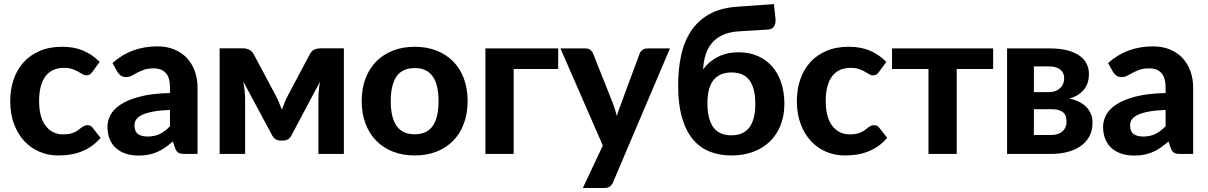

<svg xmlns="http://www.w3.org/2000/svg" viewBox="-20 -752 5900 938"><path d="M431 -400.5Q425 -392.5 419 -388.2Q413 -384 402 -384Q392 -384 382.8 -389.8Q373.5 -395.5 361.5 -402.2Q349.5 -409 333 -414.8Q316.5 -420.5 292 -420.5Q261 -420.5 238.2 -409.2Q215.5 -398 200.5 -377Q185.5 -356 178.2 -326Q171 -296 171 -258.5Q171 -179.5 202.8 -137.5Q234.5 -95.5 289.5 -95.5Q308.5 -95.5 322.2 -98.8Q336 -102 346.2 -107Q356.5 -112 364 -118Q371.5 -124 378.2 -129Q385 -134 391.8 -137.2Q398.5 -140.5 407 -140.5Q423 -140.5 432 -128.5L471.5 -78.5Q449.5 -53 424.5 -36.2Q399.5 -19.5 372.8 -9.8Q346 0 318.5 3.8Q291 7.5 264 7.5Q216.5 7.5 174 -10.2Q131.5 -28 99.5 -62Q67.5 -96 48.8 -145.5Q30 -195 30 -258.5Q30 -315 46.5 -363.5Q63 -412 95 -447.5Q127 -483 174.2 -503.2Q221.5 -523.5 283.5 -523.5Q342.5 -523.5 387 -504.5Q431.5 -485.5 467 -449.5Z M882 0Q862.5 0 852.2 -5.5Q842 -11 835.5 -28.5L824.5 -61Q805 -44 786.8 -31.2Q768.5 -18.5 748.8 -9.8Q729 -1 706.8 3.5Q684.5 8 657.5 8Q623.5 8 595.5 -1Q567.5 -10 547.2 -27.8Q527 -45.5 516 -72Q505 -98.5 505 -133Q505 -161.5 519.5 -189.8Q534 -218 569.2 -241.2Q604.5 -264.5 663.2 -280Q722 -295.5 810.5 -297.5V-324Q810.5 -372.5 790 -395.2Q769.5 -418 731 -418Q702.5 -418 683.5 -411.2Q664.5 -404.5 650.2 -396.8Q636 -389 623.5 -382.2Q611 -375.5 594.5 -375.5Q580 -375.5 570.2 -382.8Q560.5 -390 554 -400L529.5 -444Q575 -485 630 -505.2Q685 -525.5 749 -525.5Q795 -525.5 831.2 -510.5Q867.5 -495.5 892.8 -468.8Q918 -442 931.5 -405Q945 -368 945 -324V0ZM700.5 -85Q734.5 -85 760 -97.2Q785.5 -109.5 810.5 -135V-215Q760 -213 726.5 -206.5Q693 -200 673.2 -190.2Q653.5 -180.5 645.2 -167.8Q637 -155 637 -140Q637 -110 653.8 -97.5Q670.5 -85 700.5 -85Z M1326 -287.5Q1334.5 -271.5 1342.2 -253.2Q1350 -235 1357 -216Q1363.5 -235 1371.2 -253.2Q1379 -271.5 1387.5 -287.5L1493 -486Q1503 -505 1517 -510.5Q1531 -516 1545 -516H1660V0H1535.5V-268Q1535.5 -286 1537.5 -308.8Q1539.5 -331.5 1543 -352L1403 -89Q1390.5 -65.5 1364.5 -65.5H1349.5Q1324 -65.5 1310.5 -89L1169 -353Q1172.5 -332.5 1175 -309.5Q1177.5 -286.5 1177.5 -268V0H1053V-516H1168Q1182 -516 1196 -510Q1210 -504 1220 -486L1326 -287.5Z M2006.5 -523.5Q2064.5 -523.5 2112 -505Q2159.5 -486.5 2193.5 -452.2Q2227.5 -418 2246 -369Q2264.5 -320 2264.5 -258.5Q2264.5 -197 2246 -147.8Q2227.5 -98.5 2193.5 -64Q2159.5 -29.5 2112 -11Q2064.5 7.5 2006.5 7.5Q1948 7.5 1900.2 -11Q1852.5 -29.5 1818.5 -64Q1784.5 -98.5 1765.8 -147.8Q1747 -197 1747 -258.5Q1747 -320 1765.8 -369Q1784.5 -418 1818.5 -452.2Q1852.5 -486.5 1900.2 -505Q1948 -523.5 2006.5 -523.5ZM2006.5 -96Q2065.5 -96 2094 -136.8Q2122.5 -177.5 2122.5 -258Q2122.5 -338 2094 -378.8Q2065.5 -419.5 2006.5 -419.5Q1946 -419.5 1917.5 -378.8Q1889 -338 1889 -258Q1889 -177.5 1917.5 -136.8Q1946 -96 2006.5 -96Z M2707 -515.5V-415H2489.5V0H2351.5V-515.5Z M2975 138.5Q2968.5 152.5 2959.2 159.5Q2950 166.5 2930 166.5H2827.5L2925 -41L2718 -515.5H2839Q2855.5 -515.5 2864.5 -508Q2873.5 -500.5 2877.5 -490.5L2975.5 -244Q2986 -214.5 2993.5 -185.5Q2998 -200.5 3003.2 -215.2Q3008.5 -230 3014 -244.5L3105 -490.5Q3109 -501.5 3119.5 -508.5Q3130 -515.5 3142.5 -515.5H3253Z M3590 -599Q3544.5 -596 3512.5 -581.8Q3480.5 -567.5 3459.5 -543.5Q3438.5 -519.5 3427.8 -486.5Q3417 -453.5 3415 -413Q3440.5 -449.5 3484.8 -473Q3529 -496.5 3589.5 -496.5Q3640.5 -496.5 3681.8 -478.5Q3723 -460.5 3752 -427.5Q3781 -394.5 3796.5 -348Q3812 -301.5 3812 -245Q3812 -186.5 3793.2 -139.8Q3774.5 -93 3740.5 -60.2Q3706.5 -27.5 3659 -10Q3611.5 7.5 3553.5 7.5Q3496 7.5 3448.2 -11Q3400.5 -29.5 3366 -70.2Q3331.5 -111 3312.2 -176.2Q3293 -241.5 3293 -335Q3293 -412.5 3307.2 -480Q3321.5 -547.5 3355 -598.8Q3388.5 -650 3443.2 -681.5Q3498 -713 3578.5 -719L3761 -732L3768.5 -662Q3771 -639.5 3762 -624Q3753 -608.5 3730 -607.5ZM3553.5 -91Q3612.5 -91 3641.2 -129.8Q3670 -168.5 3670 -244.5Q3670 -320.5 3641.8 -359.2Q3613.5 -398 3554.5 -398Q3436 -398 3436 -248.5Q3436 -170.5 3464.5 -130.8Q3493 -91 3553.5 -91Z M4274 -400.5Q4268 -392.5 4262 -388.2Q4256 -384 4245 -384Q4235 -384 4225.8 -389.8Q4216.5 -395.5 4204.5 -402.2Q4192.5 -409 4176 -414.8Q4159.5 -420.5 4135 -420.5Q4104 -420.5 4081.2 -409.2Q4058.5 -398 4043.5 -377Q4028.5 -356 4021.2 -326Q4014 -296 4014 -258.5Q4014 -179.5 4045.8 -137.5Q4077.5 -95.5 4132.5 -95.5Q4151.5 -95.5 4165.2 -98.8Q4179 -102 4189.2 -107Q4199.5 -112 4207 -118Q4214.5 -124 4221.2 -129Q4228 -134 4234.8 -137.2Q4241.5 -140.5 4250 -140.5Q4266 -140.5 4275 -128.5L4314.5 -78.5Q4292.5 -53 4267.5 -36.2Q4242.5 -19.5 4215.8 -9.8Q4189 0 4161.5 3.8Q4134 7.5 4107 7.5Q4059.5 7.5 4017 -10.2Q3974.5 -28 3942.5 -62Q3910.5 -96 3891.8 -145.5Q3873 -195 3873 -258.5Q3873 -315 3889.5 -363.5Q3906 -412 3938 -447.5Q3970 -483 4017.2 -503.2Q4064.5 -523.5 4126.5 -523.5Q4185.5 -523.5 4230 -504.5Q4274.5 -485.5 4310 -449.5Z M4338 -515.5H4832V-415H4654V0H4516V-415H4338Z M4900 -515.5H5109Q5158.5 -515.5 5194.5 -506Q5230.5 -496.5 5254 -479.8Q5277.5 -463 5288.8 -440Q5300 -417 5300 -390Q5300 -373.5 5295.8 -355.5Q5291.5 -337.5 5280.8 -321.5Q5270 -305.5 5251.5 -292Q5233 -278.5 5204.5 -271Q5229 -265.5 5249.8 -255.5Q5270.5 -245.5 5285.5 -230.8Q5300.5 -216 5309 -196.5Q5317.5 -177 5317.5 -152.5Q5317.5 -112.5 5300.8 -83.5Q5284 -54.5 5256 -36Q5228 -17.5 5191.8 -8.8Q5155.5 0 5116.5 0H4900ZM5031 -218.5V-92.5H5115.5Q5150 -92.5 5170.2 -110Q5190.5 -127.5 5190.5 -157.5Q5190.5 -170 5187.5 -181.2Q5184.5 -192.5 5176.2 -200.8Q5168 -209 5153.5 -213.8Q5139 -218.5 5116 -218.5ZM5031 -302H5105Q5138 -302 5158.5 -320.8Q5179 -339.5 5179 -369.5Q5179 -380.5 5175.5 -390.8Q5172 -401 5163.2 -409.2Q5154.5 -417.5 5140.2 -422.5Q5126 -427.5 5105 -427.5H5031Z M5746 0Q5726.5 0 5716.2 -5.5Q5706 -11 5699.5 -28.5L5688.5 -61Q5669 -44 5650.8 -31.2Q5632.5 -18.5 5612.8 -9.8Q5593 -1 5570.8 3.5Q5548.5 8 5521.5 8Q5487.5 8 5459.5 -1Q5431.5 -10 5411.2 -27.8Q5391 -45.5 5380 -72Q5369 -98.5 5369 -133Q5369 -161.5 5383.5 -189.8Q5398 -218 5433.2 -241.2Q5468.5 -264.5 5527.2 -280Q5586 -295.5 5674.5 -297.5V-324Q5674.5 -372.5 5654 -395.2Q5633.5 -418 5595 -418Q5566.5 -418 5547.5 -411.2Q5528.5 -404.5 5514.2 -396.8Q5500 -389 5487.5 -382.2Q5475 -375.5 5458.5 -375.5Q5444 -375.5 5434.2 -382.8Q5424.5 -390 5418 -400L5393.5 -444Q5439 -485 5494 -505.2Q5549 -525.5 5613 -525.5Q5659 -525.5 5695.2 -510.5Q5731.5 -495.5 5756.8 -468.8Q5782 -442 5795.5 -405Q5809 -368 5809 -324V0ZM5564.5 -85Q5598.5 -85 5624 -97.2Q5649.5 -109.5 5674.5 -135V-215Q5624 -213 5590.5 -206.5Q5557 -200 5537.2 -190.2Q5517.5 -180.5 5509.2 -167.8Q5501 -155 5501 -140Q5501 -110 5517.8 -97.5Q5534.5 -85 5564.5 -85Z"/></svg>

Font: Lato Heavy
Style: Regular
Weight: 800
Designer: Lukasz Dziedzic
Foundry: tyPoland Lukasz Dziedzic
Version: Version 2.007; 2014-02-27